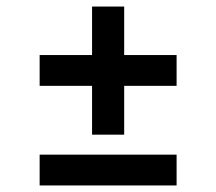

<svg xmlns="http://www.w3.org/2000/svg" viewBox="-20 -566 660 586"><path d="M261 -155V-304H101V-398H261V-546H359V-398H519V-304H359V-155ZM101 0V-94H519V0Z"/></svg>

Font: Space Grotesk Medium
Style: Regular
Weight: 500
Designer: Florian Karsten
Foundry: Florian Karsten
Version: Version 2.000